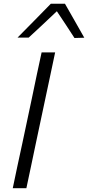

<svg xmlns="http://www.w3.org/2000/svg" viewBox="-20 -988 462 1008"><path d="M47 0Q59.5 -60 71.2 -115.2Q83 -170.5 97.5 -237L147.5 -472.5Q161.5 -540.5 173.5 -597Q185.5 -653.5 198.5 -713H269.5Q257 -653.5 245 -597Q233 -540.5 218.5 -472.5L168.5 -237Q154.5 -170.5 143 -115.5Q131 -60 118.5 0ZM371 -788.5Q348.5 -823.5 325.2 -858.8Q302 -894 278.5 -929Q241 -893.5 204.5 -859.2Q168 -825 130.5 -790.5H72Q117 -836 159.8 -879.5Q202.5 -923 247 -968.5H321Q346.5 -923.5 372 -879Q397.5 -834 422.5 -790Z"/></svg>

Font: Heraclito Light
Style: Italic
Weight: 300
Italic angle: -12°
Designer: Kostas Bartsokas (font) & Cristiano Sobral (main changes)
Foundry: Kostas Bartsokas (font) & Cristiano Sobral (main changes)
Version: Version 1.00;July 8, 2020;FontCreator 13.0.0.2655 64-bit